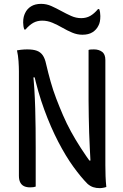

<svg xmlns="http://www.w3.org/2000/svg" viewBox="-20 -965 640 995"><path d="M165 2Q159 4 152.5 5Q146 6 136 6Q118 6 105 0Q92 -6 85 -19.5Q78 -33 78 -54Q78 -122 78 -190Q78 -258 78 -325.5Q78 -393 78 -460.5Q78 -528 78 -596Q78 -618 76 -648Q74 -678 68 -704Q79 -706 87.5 -707Q96 -708 104.5 -708.5Q113 -709 121 -709Q152 -709 171 -702Q190 -695 201.5 -678.5Q213 -662 219 -633Q230 -586 242.5 -541.5Q255 -497 271.5 -454Q288 -411 306.5 -368Q325 -325 348 -283Q371 -241 398.5 -198.5Q426 -156 458 -112L421 -133H472L450 -109Q448 -153 445.5 -195Q443 -237 442 -278Q441 -319 440 -360.5Q439 -402 439 -444Q439 -486 439 -530Q439 -575 439 -618.5Q439 -662 439 -706Q443 -708 450.5 -708.5Q458 -709 467 -709Q492 -709 509 -696.5Q526 -684 526 -654Q526 -587 526 -519Q526 -451 526 -383Q526 -315 526 -246.5Q526 -178 526 -109Q526 -81 527 -52.5Q528 -24 531 4Q526 6 520.5 7Q515 8 509.5 9Q504 10 498 10Q478 10 463 5Q448 0 434 -12Q400 -46 360.5 -100.5Q321 -155 282 -230Q243 -305 209.5 -396.5Q176 -488 153 -593L177 -564H134L150 -595Q155 -551 158 -502.5Q161 -454 162.5 -403Q164 -352 164.5 -300Q165 -248 165 -197.5Q165 -147 165 -99Q165 -74 165 -49Q165 -24 165 2ZM401 -871Q427 -871 447.5 -882.5Q468 -894 488 -918H494Q497 -911 498.5 -901Q500 -891 500 -882Q500 -865 497.5 -853Q495 -841 490 -832Q480 -811 459.5 -798Q439 -785 407 -785Q380 -785 354 -796Q328 -807 303 -821.5Q278 -836 252 -847Q226 -858 199 -858Q173 -858 153 -847Q133 -836 112 -812H106Q103 -820 101.5 -829.5Q100 -839 100 -848Q100 -866 103 -877.5Q106 -889 110 -897Q120 -919 141 -932Q162 -945 193 -945Q221 -945 246.5 -933.5Q272 -922 297.5 -908Q323 -894 348.5 -882.5Q374 -871 401 -871Z"/></svg>

Font: Recursive Monospace Casual
Style: Regular
Weight: 400
Version: Version 1.047